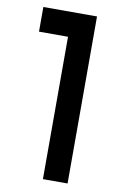

<svg xmlns="http://www.w3.org/2000/svg" viewBox="-81 -740 488 786"><g transform="rotate(10 163.0 -347.0)"><path d="M34.2 -694.3H257.3V0H154.8V-591.8H34.2Z"/></g></svg>

Font: Anta
Style: Regular
Weight: 400
Designer: Sergej Lebedev
Foundry: Sergej Lebedev
Version: Version 1.000; ttfautohint (v1.8.4.7-5d5b)